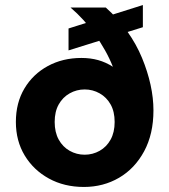

<svg xmlns="http://www.w3.org/2000/svg" viewBox="-20 -730 672 762"><path d="M313 12Q235 12 174 -21.5Q113 -55 78 -113Q43 -171 43 -246Q43 -322 77 -379Q111 -436 170 -468Q229 -500 303 -500Q339 -500 369.5 -491.5Q400 -483 428 -465Q415 -498 397 -530Q379 -562 357.5 -592.5Q336 -623 311.5 -650Q287 -677 260 -700H400Q449 -656 485 -605.5Q521 -555 543.5 -500.5Q566 -446 577.5 -393.5Q589 -341 589 -292Q589 -198 552 -129.5Q515 -61 452.5 -24.5Q390 12 313 12ZM316 -116Q348 -116 375.5 -131.5Q403 -147 419 -176Q435 -205 435 -246Q435 -287 419 -315.5Q403 -344 375.5 -359.5Q348 -375 316 -375Q284 -375 256.5 -359.5Q229 -344 213 -315.5Q197 -287 197 -246Q197 -205 213 -176Q229 -147 256.5 -131.5Q284 -116 316 -116ZM252 -530V-617L547 -710V-622Z"/></svg>

Font: DM Sans 28pt Black
Style: Regular
Weight: 900
Version: Version 4.004;gftools[0.9.30]